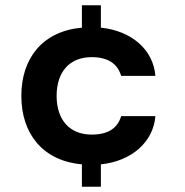

<svg xmlns="http://www.w3.org/2000/svg" viewBox="-20 -622 702 729"><path d="M328 -405C389 -405 426 -381 440 -334H570C562 -434 479 -505 363 -517V-602H291V-517C143 -504 61 -402 61 -258C61 -114 143 -11 291 2V87H363V2C479 -10 562 -82 570 -181H440C426 -134 389 -111 328 -111C245 -111 195 -166 195 -258C195 -350 245 -405 328 -405Z"/></svg>

Font: Matrixport Bold
Style: Regular
Weight: 600
Designer: Ninad Kale (Devanagari), Jonny Pinhorn (Latin)
Foundry: Indian Type Foundry
Version: Version 2.000;PS 1.0;hotconv 1.0.79;makeotf.lib2.5.61930; tt